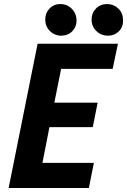

<svg xmlns="http://www.w3.org/2000/svg" viewBox="-20 -938 634 958"><path d="M23.1 0 167.6 -719.7H568.4L542.1 -594.4H285L251.1 -425.6H467.2L442.8 -303.5H226.7L191.7 -125.3H448.4L423.4 0ZM519.3 -760Q484.6 -760 460.8 -783.2Q437 -806.4 437 -840.3Q437 -873.6 459.1 -895.7Q481.2 -917.8 514.4 -917.8Q546.5 -917.8 569.9 -895.8Q593.2 -873.9 594.2 -837.8Q594.8 -802.9 572.8 -781.4Q550.8 -760 519.3 -760ZM286.1 -760Q252.4 -760 229.1 -783.2Q205.8 -806.4 205.8 -840.3Q205.8 -873.1 227.1 -895.4Q248.5 -917.8 280.8 -917.8Q315.6 -917.8 338.8 -893.7Q362 -869.6 362 -835.4Q362 -804.1 340.5 -782Q318.9 -760 286.1 -760Z"/></svg>

Font: Reddit Sans
Style: Italic
Weight: 400
Italic angle: -11.25°
Designer: Stephen Hutchings
Version: Version 1.013